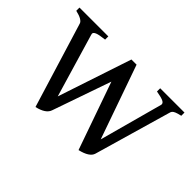

<svg xmlns="http://www.w3.org/2000/svg" viewBox="-91 -663 887 887"><g transform="rotate(45 353.0 -219.5)"><path d="M539.1 -28.8Q530.3 1 472.2 14.6L356 -316.4L255.9 -28.8Q245.6 2 190.9 14.6L63 -402.8Q60.5 -412.1 47.1 -419.9Q33.7 -427.7 9.8 -433.1V-454.1H198.2V-433.1Q162.6 -429.2 149.2 -423.6Q135.7 -418 135.7 -409.7Q135.7 -406.7 137.2 -402.8L229 -92.8L349.1 -454.1H382.8L509.8 -92.8L594.2 -402.8Q594.7 -404.3 594.7 -406.7Q594.7 -416 581.5 -421.9Q568.4 -427.7 537.1 -433.1V-454.1H695.8V-433.1Q675.8 -428.7 666.3 -424.6Q656.7 -420.4 652.8 -415.8Q648.9 -411.1 647 -402.8Z"/></g></svg>

Font: David Libre
Style: Regular
Weight: 400
Version: Version 1.000